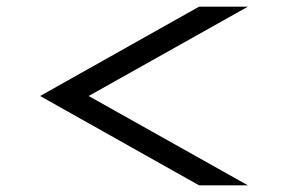

<svg xmlns="http://www.w3.org/2000/svg" viewBox="-20 -554 860 574"><path d="M575 -534H721L245 -267L721 0H575L100 -267Z"/></svg>

Font: Dune Rise
Style: Regular
Weight: 400
Version: Version 001.000